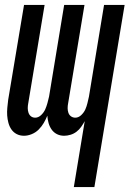

<svg xmlns="http://www.w3.org/2000/svg" viewBox="-20 -540 540 775"><path d="M278 215 322 -51Q316 -40 308 -28.5Q300 -17 289 -8.5Q278 0 264.5 4Q251 8 239 8Q223 8 210 1.5Q197 -5 188.5 -17Q180 -29 176 -43.5Q172 -58 171 -73Q165 -58 156.5 -43.5Q148 -29 136 -17Q124 -5 108 1.5Q92 8 77 8Q61 8 48 1.5Q35 -5 26.5 -17Q18 -29 14 -44Q10 -59 9 -74Q8 -89 9.5 -105Q11 -121 13 -137L77 -520H160L94 -123Q92 -113 92 -103.5Q92 -94 95 -85Q98 -76 105 -70.5Q112 -65 122 -65Q135 -65 146 -75.5Q157 -86 162.5 -98.5Q168 -111 171.5 -124Q175 -137 178 -150L239 -520H321L255 -123Q253 -113 253 -103.5Q253 -94 256 -85Q259 -76 266.5 -70.5Q274 -65 284 -65Q297 -65 308 -75.5Q319 -86 324.5 -98.5Q330 -111 333 -124Q336 -137 339 -150L400 -520H483L361 215Z"/></svg>

Font: Iosevka Term Curly Medium
Style: Italic
Weight: 500
Italic angle: -9°
Designer: Belleve Invis
Foundry: Belleve Invis
Version: Version 32.3.0